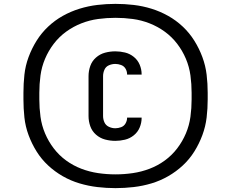

<svg xmlns="http://www.w3.org/2000/svg" viewBox="-20 -836 1192 991"><path d="M576 135Q623 135 670 129.5Q717 124 762 110.5Q807 97 848 73.5Q889 50 923.5 18Q958 -14 983 -54Q1008 -94 1024.5 -138.5Q1041 -183 1046.5 -229.5Q1052 -276 1052 -323V-357Q1052 -404 1046.5 -450.5Q1041 -497 1024.5 -541.5Q1008 -586 983 -626Q958 -666 923.5 -698.5Q889 -731 848 -754Q807 -777 762 -791Q717 -805 670 -810.5Q623 -816 576 -816Q529 -816 482.5 -810.5Q436 -805 390.5 -791Q345 -777 304 -754Q263 -731 228.5 -698.5Q194 -666 169 -626Q144 -586 127.5 -541.5Q111 -497 106 -450.5Q101 -404 101 -357V-323Q101 -276 106 -229.5Q111 -183 127.5 -138.5Q144 -94 169 -54Q194 -14 228.5 18Q263 50 304 73.5Q345 97 390.5 110.5Q436 124 482.5 129.5Q529 135 576 135ZM575 -109Q600 -109 625 -115Q650 -121 670.5 -137.5Q691 -154 701 -178Q711 -202 711 -227V-229H636V-228Q636 -213 628 -199Q620 -185 605 -179.5Q590 -174 575 -174Q558 -174 542 -181.5Q526 -189 519 -204.5Q512 -220 512 -237V-443Q512 -460 519 -476Q526 -492 542 -499Q558 -506 575 -506Q590 -506 605 -500.5Q620 -495 628 -481.5Q636 -468 636 -452V-451H711V-453Q711 -478 701 -502Q691 -526 670.5 -542.5Q650 -559 625 -565Q600 -571 575 -571Q548 -571 522 -564Q496 -557 475.5 -539Q455 -521 446 -495.5Q437 -470 437 -443V-237Q437 -210 446 -184.5Q455 -159 475.5 -141Q496 -123 522 -116Q548 -109 575 -109ZM576 64Q531 64 486.5 57.5Q442 51 400 35Q358 19 321.5 -7.5Q285 -34 257.5 -70Q230 -106 212.5 -147.5Q195 -189 189 -233.5Q183 -278 183 -323V-357Q183 -402 189 -446.5Q195 -491 212.5 -532.5Q230 -574 257.5 -610Q285 -646 321.5 -672.5Q358 -699 400 -715.5Q442 -732 486.5 -738Q531 -744 576 -744Q621 -744 665.5 -738Q710 -732 752 -715.5Q794 -699 830.5 -672.5Q867 -646 894.5 -610Q922 -574 939.5 -532.5Q957 -491 963 -446.5Q969 -402 969 -357V-323Q969 -278 963 -233.5Q957 -189 939.5 -147.5Q922 -106 894.5 -70Q867 -34 830.5 -7.5Q794 19 752 35Q710 51 665.5 57.5Q621 64 576 64Z"/></svg>

Font: Iosevka Sparkle Semibold
Style: Regular
Weight: 600
Designer: Belleve Invis
Foundry: Belleve Invis
Version: Version 4.5.0; ttfautohint (v1.8.3)